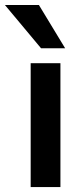

<svg xmlns="http://www.w3.org/2000/svg" viewBox="-75 -755 313 775"><path d="M-55.2 -734.9H82L188 -560.1H90.8ZM48.8 -500H168.9V0H48.8Z"/></svg>

Font: Overused Grotesk SemiBold
Style: Regular
Weight: 600
Version: Version 0.002